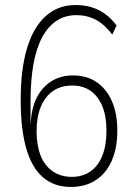

<svg xmlns="http://www.w3.org/2000/svg" viewBox="-20 -733 538 761"><path d="M261 8Q195 8 150.5 -30Q106 -68 84 -145Q62 -222 62 -336Q62 -458 87 -541.5Q112 -625 161 -669Q210 -713 279 -713Q315 -713 344 -704Q373 -695 397.5 -677Q422 -659 442 -632L425 -596Q395 -636 360 -654.5Q325 -673 283 -673Q238 -673 204 -650.5Q170 -628 147 -585Q124 -542 112.5 -478Q101 -414 101 -329V-244H102Q104 -302 125 -344.5Q146 -387 183 -410.5Q220 -434 269 -434Q324 -434 363 -407.5Q402 -381 423.5 -332Q445 -283 445 -215Q445 -146 423 -96Q401 -46 359.5 -19Q318 8 261 8ZM265 -32Q308 -32 339 -54Q370 -76 386 -117Q402 -158 402 -215Q402 -272 385.5 -312Q369 -352 339 -373Q309 -394 266 -394Q222 -394 190.5 -372.5Q159 -351 142 -310.5Q125 -270 125 -213Q125 -157 141 -116.5Q157 -76 189 -54Q221 -32 265 -32Z"/></svg>

Font: Nunito Sans 10pt Condensed ExtraLight
Style: Regular
Weight: 250
Width: 3
Designer: Vernon Adams
Foundry: Vernon Adams
Version: Version 3.101;gftools[0.9.27]